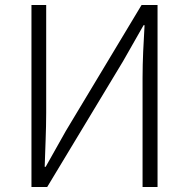

<svg xmlns="http://www.w3.org/2000/svg" viewBox="-20 -749 757 769"><path d="M106 0H169L473 -504L555 -648H559C555 -578 551 -509 551 -437V0H611V-729H547L244 -225L163 -81H159C161 -152 165 -226 165 -297V-729H106Z"/></svg>

Font: Noto Sans SC Light
Style: Regular
Weight: 300
Designer: Ryoko NISHIZUKA 西塚涼子 (kana, bopomofo & ideographs); Paul D. Hunt (Latin, Greek & Cyrillic); Sandoll Communications 산돌커뮤니
Foundry: Adobe
Version: Version 2.004;hotconv 1.0.118;makeotfexe 2.5.65603